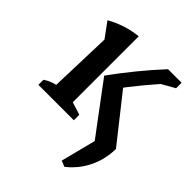

<svg xmlns="http://www.w3.org/2000/svg" viewBox="-195 -612 912 912"><g transform="rotate(45 261.0 -156.0)"><path d="M423 -59 506 -45Q505 25 476 85Q447 145 393 188L363 176ZM398 -391 448 -488H504V-451ZM30 0V-34Q43 -43 58 -49.5Q73 -56 90 -60L100 -374L45 -449Q84 -471 124 -483.5Q164 -496 204 -500V-57L268 -37V0ZM292 -232 295 -312 506 -45 427 25 220 -252Q265 -314 313 -373Q361 -432 413 -488H488V-468Q435 -412 386 -353Q337 -294 292 -232Z"/></g></svg>

Font: Piazzolla 24pt SemiBold
Style: Regular
Weight: 600
Designer: Juan Pablo del Peral
Foundry: Huerta Tipografica
Version: Version 2.005